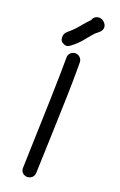

<svg xmlns="http://www.w3.org/2000/svg" viewBox="-175 -976 636 1018"><g transform="rotate(20 143.0 -466.5)"><path d="M221.7 -920.9 219.7 -921.9Q220.7 -921.9 221.7 -920.9ZM160.2 -901.4Q169.9 -928.7 198.2 -928.7Q211.9 -927.7 221.7 -919.9Q239.3 -905.3 239.3 -888.2Q239.3 -871.1 223.1 -857.4Q207 -843.8 204.1 -841.8Q187.5 -824.2 172.9 -805.7Q139.6 -761.7 101.6 -735.4Q91.8 -728.5 82.5 -728.5Q73.2 -728.5 60.1 -736.3Q46.9 -744.1 46.9 -765.1Q46.9 -786.1 63.5 -799.8Q91.8 -822.3 117.7 -854Q143.6 -885.7 160.2 -901.4ZM88.9 -41Q105.5 -522.5 105.5 -673.8Q106.4 -688.5 117.7 -698.2Q128.9 -708 143.1 -708Q157.2 -708 168 -698.2Q178.7 -688.5 180.7 -673.8Q180.7 -651.4 180.7 -603Q180.7 -554.7 178.2 -464.4Q175.8 -374 170.9 -238.3Q166 -102.5 164.1 -41Q163.1 -18.6 144.5 -8.8Q134.8 -3.9 126 -3.9Q117.2 -3.9 107.4 -8.8Q88.9 -18.6 88.9 -41Z"/></g></svg>

Font: sage sans
Style: Regular
Weight: 400
Version: Version 001.032